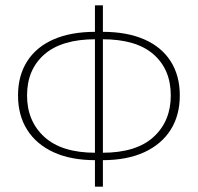

<svg xmlns="http://www.w3.org/2000/svg" viewBox="-20 -692 746 724"><path d="M340 -88Q247 -88 182 -118Q117 -148 82.5 -202.5Q48 -257 48 -332Q48 -407 82.5 -461Q117 -515 182 -543.5Q247 -572 340 -572H366Q459 -572 524 -543.5Q589 -515 623.5 -461Q658 -407 658 -332Q658 -257 623.5 -202.5Q589 -148 524 -118Q459 -88 366 -88ZM340 -116H366Q494 -116 559 -175.5Q624 -235 624 -332Q624 -430 559 -487Q494 -544 366 -544H340Q213 -544 147.5 -487Q82 -430 82 -332Q82 -235 147.5 -175.5Q213 -116 340 -116ZM338 12V-672H368V12Z"/></svg>

Font: Source Sans 3 VF
Style: Regular
Weight: 200
Designer: Paul D. Hunt
Foundry: Adobe
Version: Version 3.046;hotconv 1.0.118;makeotfexe 2.5.65603